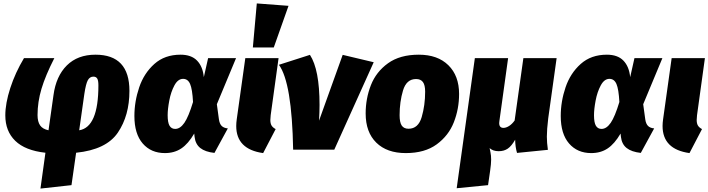

<svg xmlns="http://www.w3.org/2000/svg" viewBox="-20 -873 4132 1120"><path d="M735 -343Q735 -199 667.5 -99.5Q600 0 424 18L397 207L216 227L245 18Q127 5 69 -51.5Q11 -108 11 -200Q11 -270 40 -359.5Q69 -449 120 -534H297Q245 -432 222 -355Q199 -278 199 -202Q199 -163 214 -141.5Q229 -120 263 -113L292 -318Q307 -429 370 -491.5Q433 -554 537 -554Q735 -554 735 -343ZM472 -325 442 -113Q554 -131 554 -375Q554 -404 547 -415Q540 -426 525 -426Q504 -426 492.5 -405.5Q481 -385 472 -325Z M1169 -423 1194 -534H1357L1245 -265L1257 -177Q1261 -150 1273.5 -138Q1286 -126 1309 -124L1231 19Q1177 13 1148.5 -9.5Q1120 -32 1115 -75L1113 -94Q1078 -34 1037.5 -7Q997 20 942 20Q861 20 812.5 -36Q764 -92 764 -196Q764 -281 792 -363.5Q820 -446 880.5 -500Q941 -554 1033 -554Q1096 -554 1129.5 -519.5Q1163 -485 1169 -423ZM958 -201Q958 -158 969 -139.5Q980 -121 1002 -121Q1031 -121 1055.5 -156.5Q1080 -192 1106 -278Q1102 -353 1089 -383Q1076 -413 1048 -413Q1018 -413 997.5 -375Q977 -337 967.5 -286.5Q958 -236 958 -201Z M1559 -201Q1557 -179 1557 -173Q1557 -153 1564 -141Q1571 -129 1588 -120L1515 20Q1358 -2 1358 -138Q1358 -156 1361 -177L1411 -534H1605ZM1663 -839 1577 -596H1455L1478 -853Z M1844 -261Q1844 -219 1841 -169L1979 -553L2160 -510L1930 0H1690Q1683 -391 1607 -495L1788 -553Q1844 -467 1844 -261Z M2113 -211Q2113 -298 2143.5 -376Q2174 -454 2243.5 -504Q2313 -554 2423 -554Q2533 -554 2595.5 -492.5Q2658 -431 2658 -325Q2658 -238 2627.5 -160Q2597 -82 2527.5 -31Q2458 20 2347 20Q2237 20 2175 -41Q2113 -102 2113 -211ZM2460 -338Q2460 -377 2447 -394.5Q2434 -412 2407 -412Q2351 -412 2331 -345.5Q2311 -279 2311 -201Q2311 -159 2323.5 -140.5Q2336 -122 2363 -122Q2420 -122 2440 -190.5Q2460 -259 2460 -338Z M3170 -76Q3170 -41 3176 1L2996 19Q2986 -14 2985 -58Q2964 -21 2942 -6Q2920 9 2889 9Q2856 9 2836 -9Q2837 -4 2841 15Q2845 34 2845 58Q2845 82 2839 124L2827 207L2644 225L2750 -534H2944L2893 -166Q2892 -162 2892 -155Q2892 -127 2917 -127Q2932 -127 2949.5 -138Q2967 -149 2982 -170L3033 -534H3227L3178 -183Q3170 -117 3170 -76Z M3656 -423 3681 -534H3844L3732 -265L3744 -177Q3748 -150 3760.5 -138Q3773 -126 3796 -124L3718 19Q3664 13 3635.5 -9.5Q3607 -32 3602 -75L3600 -94Q3565 -34 3524.5 -7Q3484 20 3429 20Q3348 20 3299.5 -36Q3251 -92 3251 -196Q3251 -281 3279 -363.5Q3307 -446 3367.5 -500Q3428 -554 3520 -554Q3583 -554 3616.5 -519.5Q3650 -485 3656 -423ZM3445 -201Q3445 -158 3456 -139.5Q3467 -121 3489 -121Q3518 -121 3542.5 -156.5Q3567 -192 3593 -278Q3589 -353 3576 -383Q3563 -413 3535 -413Q3505 -413 3484.5 -375Q3464 -337 3454.5 -286.5Q3445 -236 3445 -201Z M4046 -201Q4044 -179 4044 -173Q4044 -153 4051 -141Q4058 -129 4075 -120L4002 20Q3845 -2 3845 -138Q3845 -156 3848 -177L3898 -534H4092Z"/></svg>

Font: FiraGO Heavy
Style: Italic
Weight: 900
Italic angle: -8°
Designer: bBox Type GmbH
Foundry: bBox Type GmbH
Version: Version 1.001